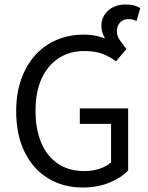

<svg xmlns="http://www.w3.org/2000/svg" viewBox="-20 -822 657 854"><path d="M348 12Q261 12 194.5 -28.5Q128 -69 90 -145Q52 -221 52 -328Q52 -407 74.5 -470Q97 -533 137.5 -577.5Q178 -622 233 -645Q288 -668 353 -668Q385 -668 414.5 -661Q444 -654 476 -638L466 -622Q444 -653 437.5 -671.5Q431 -690 431 -707Q431 -735 445 -756.5Q459 -778 483 -790Q507 -802 538 -802Q560 -802 575.5 -798Q591 -794 604 -786L587 -728Q579 -733 571 -735Q563 -737 551 -737Q528 -737 514 -722Q500 -707 500 -684Q500 -661 511.5 -645.5Q523 -630 542 -604L496 -549Q472 -568 438.5 -581.5Q405 -595 355 -595Q289 -595 240 -562.5Q191 -530 164.5 -471Q138 -412 138 -330Q138 -247 163.5 -187Q189 -127 237.5 -94Q286 -61 356 -61Q391 -61 423 -71.5Q455 -82 474 -100V-271H335V-340H550V-64Q519 -31 466.5 -9.5Q414 12 348 12Z"/></svg>

Font: Source Sans 3 ExtraLight
Style: Regular
Weight: 400
Version: Version 3.052;hotconv 1.1.0;makeotfexe 2.6.0